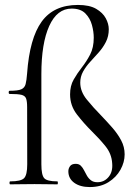

<svg xmlns="http://www.w3.org/2000/svg" viewBox="-20 -746 549 777"><path d="M343.4 11Q304.2 11 280.4 -6.3Q256.6 -23.6 256.6 -53Q256.6 -64 263.4 -73.5Q270.2 -83 286.4 -83Q299.4 -83 307.1 -75.3Q314.8 -67.6 320.1 -56.9Q325.4 -46.2 331.8 -35.1Q338.2 -24 348.1 -16.3Q358 -8.6 374.2 -8.6Q401.8 -8.6 419.4 -29.8Q437 -51 434 -85Q431.8 -123.4 406.7 -154.4Q381.6 -185.4 351.2 -215Q319 -247 291.3 -282.8Q263.6 -318.6 263.6 -364Q263.6 -398.8 278.2 -424.2Q292.8 -449.6 311.5 -473.5Q330.2 -497.4 344.8 -525.4Q359.4 -553.4 359.4 -593.4Q359.4 -617.8 352 -645Q344.6 -672.2 325.4 -691.7Q306.2 -711.2 270 -711.2Q211 -711.2 179.2 -640.8Q147.4 -570.4 147.4 -446V-81Q147.4 -38 158.9 -25Q170.4 -12 212 -12Q214.2 -12 214.2 -6Q214.2 0 212 0Q187.4 0 165.4 -0.5Q143.4 -1 119.8 -1Q93 -1 67.3 -0.5Q41.6 0 21.4 0Q18.4 0 18.4 -6Q18.4 -12 21.4 -12Q64.8 -12 77.5 -25Q90.2 -38 90.2 -81L89.8 -312.2Q89.8 -336.2 85.5 -347.5Q81.2 -358.8 66.5 -362.3Q51.8 -365.8 19 -365.8Q15.2 -365.8 15.2 -372.2Q15.2 -378.6 19 -378.6Q52.4 -378.6 66.1 -384.6Q79.8 -390.6 83.7 -405.8Q87.6 -421 89.6 -448Q99.8 -591.4 148.8 -658.7Q197.8 -726 295.4 -726Q342 -726 369 -710.3Q396 -694.6 408.1 -672Q420.2 -649.4 420.2 -627.6Q420.2 -599.2 408.6 -576.4Q397 -553.6 379.8 -534.2Q362.6 -514.8 345.3 -496.1Q328 -477.4 316.4 -456.7Q304.8 -436 304.8 -411.4Q304.8 -375.8 331.1 -343.3Q357.4 -310.8 389.6 -278.2Q412.8 -254 434.4 -229.4Q456 -204.8 470.2 -178.2Q484.4 -151.6 484.4 -121.2Q484.4 -89.6 467.5 -59.1Q450.6 -28.6 419 -8.8Q387.4 11 343.4 11Z"/></svg>

Font: Cormorant Garamond Light
Style: Regular
Weight: 300
Designer: Christian Thalmann (Catharsis Fonts)
Foundry: Catharsis Fonts
Version: Version 4.001